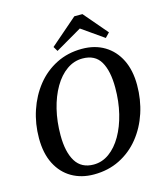

<svg xmlns="http://www.w3.org/2000/svg" viewBox="-128 -962 919 1075"><g transform="rotate(-15 332.0 -425.0)"><path d="M296 -37Q345 -37 386.5 -67Q428 -97 458.5 -150Q489 -203 506 -272.5Q523 -342 523 -422Q523 -519 491.5 -573Q460 -627 387 -627Q338 -627 296 -597.5Q254 -568 223 -515Q192 -462 175 -392.5Q158 -323 158 -243Q158 -146 191.5 -91.5Q225 -37 296 -37ZM283 17Q211 17 155.5 -15Q100 -47 68.5 -108.5Q37 -170 37 -258Q37 -342 62.5 -418Q88 -494 135 -553Q182 -612 249 -646Q316 -680 398 -680Q473 -680 528.5 -646.5Q584 -613 614.5 -551.5Q645 -490 645 -405Q645 -320 620 -244Q595 -168 547.5 -109Q500 -50 433 -16.5Q366 17 283 17ZM452 -867 569 -730 544 -704 417 -793 264 -704 248 -731 405 -867Z"/></g></svg>

Font: Source Serif 4 Semibold
Style: Italic
Weight: 600
Italic angle: -12°
Designer: Frank Grießhammer
Foundry: Adobe
Version: Version 4.005;hotconv 1.1.0;makeotfexe 2.6.0